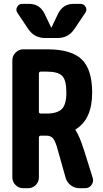

<svg xmlns="http://www.w3.org/2000/svg" viewBox="-20 -990 540 1010"><path d="M367.2 -969.7H403.3Q420.9 -969.7 430.2 -954.1Q439.5 -938.5 428.7 -922.9L371.1 -836.9Q338.9 -790 283.2 -790H216.8Q161.1 -790 128.9 -836.9L71.3 -922.9Q61.5 -937.5 70.3 -953.6Q79.1 -969.7 96.7 -969.7H132.8Q188.5 -969.7 213.9 -918.9L249 -845.7Q249 -844.7 250 -844.7Q251 -844.7 251 -845.7L286.1 -918.9Q311.5 -969.7 367.2 -969.7ZM224.6 -392.6Q280.3 -392.6 304.7 -416Q329.1 -439.5 329.1 -502.9Q329.1 -569.3 306.6 -591.3Q284.2 -613.3 224.6 -613.3H194.3Q185.5 -613.3 184.6 -603.5V-402.3Q184.6 -393.6 194.3 -392.6ZM467.8 -53.7Q473.6 -34.2 461.4 -17.1Q449.2 0 427.7 0H397.5Q372.1 0 352.1 -15.6Q332 -31.2 325.2 -54.7L283.2 -204.1Q271.5 -247.1 259.3 -261.7Q247.1 -276.4 224.6 -276.4H194.3Q185.5 -276.4 184.6 -266.6V-56.6Q184.6 -33.2 168 -16.6Q151.4 0 127.9 0H101.6Q78.1 0 61.5 -17.1Q44.9 -34.2 44.9 -56.6V-672.9Q44.9 -696.3 62 -713.4Q79.1 -730.5 101.6 -730.5H230.5Q354.5 -730.5 409.7 -677.7Q464.8 -625 464.8 -502.9Q464.8 -362.3 377.9 -309.6Q377 -309.6 377 -307.6V-305.7Q398.4 -275.4 423.8 -194.3Z"/></svg>

Font: Rounded Mgen+ 2m bold
Style: Bold
Weight: 700
Designer: [Source Han Sans]
Ryoko NISHIZUKA  (kana & ideographs); Paul D. Hunt (Latin, Greek & Cyrillic); Wenlong ZHANG  (bopomofo
Version: Version 1.059.20150602